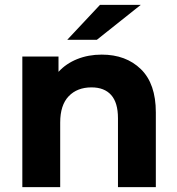

<svg xmlns="http://www.w3.org/2000/svg" viewBox="-20 -771 731 791"><path d="M622 -308V0H466V-284Q466 -348 438 -379.5Q410 -411 357 -411Q298 -411 263 -374.5Q228 -338 228 -266V0H72V-538H221V-475Q252 -509 298 -527.5Q344 -546 399 -546Q499 -546 560.5 -486Q622 -426 622 -308ZM392 -751H560L379 -607H257Z"/></svg>

Font: Idrija
Style: Bold
Weight: 700
Designer: Julieta Ulanovsky
Foundry: Julieta Ulanovsky
Version: Version 7.200